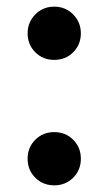

<svg xmlns="http://www.w3.org/2000/svg" viewBox="-20 -664 326 577"><path d="M63 -564Q63 -597 86 -620.5Q109 -644 143 -644Q177 -644 200 -620.5Q223 -597 223 -564Q223 -530 200 -507Q177 -484 143 -484Q109 -484 86 -507Q63 -530 63 -564ZM63 -187Q63 -221 86 -244Q109 -267 143 -267Q177 -267 200 -244Q223 -221 223 -187Q223 -153 200 -130Q177 -107 143 -107Q109 -107 86 -130Q63 -153 63 -187Z"/></svg>

Font: 카카오 큰글씨 ExtraBold
Style: Regular
Weight: 800
Designer: Park Young-rak; Lee Sang-min; Kim Jung-jin; Min Bon; Park Min-gyu;
Foundry: Kakao Corporation
Version: Version 2.003